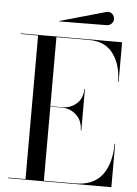

<svg xmlns="http://www.w3.org/2000/svg" viewBox="-60 -945 705 991"><g transform="rotate(5 292.5 -450.0)"><path d="M458 -831 213 -829 212 -831 448 -898Q468 -904 480.5 -892.5Q493 -881 493 -865Q493 -851 482.5 -841Q472 -831 458 -831ZM372 -278Q372 -327 340.5 -357Q309 -387 265 -387H205V-3H365Q462 -3 507 -63Q552 -123 552 -225H555V0H20V-3H110V-747H20V-750H545V-545H542Q542 -632 500 -689.5Q458 -747 375 -747H205V-389H265Q310 -389 341 -417Q372 -445 372 -493H375V-278Z"/></g></svg>

Font: Bodoni* 72
Style: Regular
Weight: 400
Version: Version 1.003